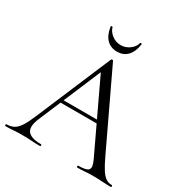

<svg xmlns="http://www.w3.org/2000/svg" viewBox="-184 -952 1067 1102"><g transform="rotate(30 350.0 -401.0)"><path d="M194 -275 204 -295H469L476 -275ZM699 -12Q703 -12 703 -6Q703 0 699 0Q670 0 640 -2Q610 -4 582 -4Q551 -4 528 -2Q505 0 477 0Q473 0 473 -6Q473 -12 477 -12Q530 -12 543 -27.5Q556 -43 536 -86L314 -555L339 -586L145 -127Q120 -66 142 -39Q164 -12 229 -12Q234 -12 234 -6Q234 0 229 0Q199 0 174 -2Q149 -4 111 -4Q75 -4 53.5 -2Q32 0 1 0Q-3 0 -3 -6Q-3 -12 1 -12Q28 -12 48 -22.5Q68 -33 85.5 -59.5Q103 -86 124 -136L335 -634Q337 -637 342 -637Q347 -637 348 -634L584 -137Q607 -88 625 -60.5Q643 -33 660.5 -22.5Q678 -12 699 -12ZM341 -690Q298 -690 271.5 -718Q245 -746 238 -797Q237 -801 242.5 -801.5Q248 -802 249 -800Q256 -773 282 -753Q308 -733 341 -733Q373 -733 399.5 -753Q426 -773 432 -800Q433 -802 438.5 -801.5Q444 -801 443 -797Q436 -746 410 -718Q384 -690 341 -690Z"/></g></svg>

Font: Cormorant Garamond Light
Style: Regular
Weight: 400
Version: Version 4.001